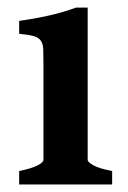

<svg xmlns="http://www.w3.org/2000/svg" viewBox="-20 -489 340 509"><path d="M30.8 0V-35.6Q64 -42.5 79.6 -50.5Q95.2 -58.6 95.2 -65.4V-316.4Q95.2 -341.3 94.7 -356.7Q94.2 -372.1 88.6 -380.6Q83 -389.2 69.8 -393.1Q56.6 -397 30.8 -399.4V-433.6Q72.8 -439.5 110.4 -448Q147.9 -456.5 181.2 -468.8H212.4V-65.4Q212.4 -59.6 227.1 -51Q241.7 -42.5 277.3 -35.6V0Z"/></svg>

Font: Gentium Basic
Style: Bold
Weight: 700
Designer: J. Victor Gaultney and Annie Olsen
Foundry: SIL International
Version: Version 1.100